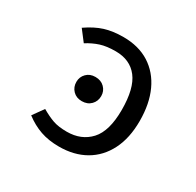

<svg xmlns="http://www.w3.org/2000/svg" viewBox="-127 -694 869 850"><g transform="rotate(30 307.5 -269.5)"><path d="M269.2 11.8Q215.9 11.8 174.1 -2.8Q132.3 -17.4 93.8 -46.7L133.3 -102.1Q166.7 -82.6 194.9 -72.6Q223.1 -62.6 266.2 -62.6Q340 -62.6 384.6 -111Q429.2 -159.5 429.2 -267.7Q429.2 -377.4 389.7 -428.5Q350.3 -479.5 276.4 -479.5Q230.8 -479.5 199.5 -469.5Q168.2 -459.5 135.9 -439.5L93.8 -494.4Q139 -525.6 180.3 -538.5Q221.5 -551.3 274.9 -551.3Q352.8 -551.3 408.2 -516.2Q463.6 -481 493.1 -416.9Q522.6 -352.8 522.6 -265.1Q522.6 -177.9 491.3 -115.9Q460 -53.8 403.1 -21Q346.2 11.8 269.2 11.8ZM255.9 -336.3Q284.6 -336.3 302.2 -318.6Q319.9 -300.9 319.9 -275.3Q319.9 -248.8 302.2 -230.8Q284.6 -212.9 255.9 -212.9Q227.8 -212.9 210.4 -230.8Q192.9 -248.8 192.9 -275.3Q192.9 -300.9 210.4 -318.6Q227.8 -336.3 255.9 -336.3Z"/></g></svg>

Font: FiraCode Nerd Font Mono
Style: Regular
Weight: 400
Monospace: yes
Designer: Carrois Corporate, Edenspiekermann AG, Nikita Prokopov
Foundry: Carrois Corporate, Edenspiekermann AG, Nikita Prokopov
Version: Version 6.002;Nerd Fonts 3.4.0